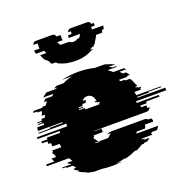

<svg xmlns="http://www.w3.org/2000/svg" viewBox="-157 -895 1020 1036"><g transform="rotate(-20 353.5 -377.5)"><path d="M554 -274V-264H681V-254H604V-244H568V-234H599V-228Q599 -222 598 -219H612Q605 -201 586 -201H288V-199H328V-196Q328 -192 328 -187.5Q328 -183 329 -179H275Q275 -176 275.5 -173.5Q276 -171 276 -169H270Q270 -165 272 -159H276Q281 -145 292 -139H265Q272 -135 284 -135Q292 -135 297 -139H344Q348 -141 351.5 -145Q355 -149 360 -153L366 -159H347Q356 -167 374 -167H563Q575 -167 581 -159H599Q604 -152 604 -145Q603 -143 603 -139H556Q554 -129 550 -119H501Q498 -114 496 -109H620Q618 -104 614.5 -99Q611 -94 607 -89H577Q573 -83 569 -79H576Q575 -78 574 -77Q573 -76 572 -74H516L511 -69H528Q527 -68 525.5 -67Q524 -66 523 -64H554Q547 -57 536 -49H521Q520 -48 518 -47Q516 -46 514 -44H503Q487 -33 468 -24H455Q443 -18 429.5 -13Q416 -8 401 -4H385Q374 -1 362 1.5Q350 4 336 6H378Q364 8 349 9Q334 10 317 10Q301 10 285 9Q269 8 254 6H212Q199 4 187 1.5Q175 -1 163 -4H179Q152 -11 128 -24H141Q123 -34 110 -44H121Q119 -46 117.5 -47Q116 -48 114 -49H129Q125 -53 121 -56.5Q117 -60 113 -64H81L76 -69H59Q58 -71 57 -72Q56 -73 55 -74H110Q109 -76 106 -79H99Q97 -81 95 -84Q93 -87 91 -89H121Q118 -94 115 -99Q112 -104 109 -109H-16Q-19 -114 -21 -119H28L19 -139H46Q44 -144 42.5 -149Q41 -154 39 -159H36L33 -169H40L37 -179H91Q90 -184 89 -189Q88 -194 87 -199H47L45 -219H31Q31 -223 30.5 -226.5Q30 -230 30 -234H-1V-244H34V-254H111V-264H-16V-266Q-16 -271 -15 -274H158Q158 -278 158.5 -281.5Q159 -285 159 -289H0Q0 -291 0.5 -292Q1 -293 1 -294H67Q67 -297 68 -299H142V-304H1Q2 -309 3 -314Q4 -319 5 -324H43Q43 -328 45 -334H12Q12 -336 12.5 -337Q13 -338 13 -339H37Q37 -341 37.5 -342Q38 -343 38 -344H13L15 -349H39L42 -359H61L67 -374H49Q51 -379 53 -384.5Q55 -390 58 -394H55L57 -399H32Q34 -403 34 -404H11L17 -414H66Q67 -416 70 -419H88Q92 -424 95.5 -429.5Q99 -435 103 -439H85Q88 -443 91.5 -446.5Q95 -450 99 -454H138L148 -464H89Q102 -475 115 -484H170L178 -489H160Q168 -494 179 -499H218Q245 -512 274 -519H218Q240 -524 264 -527Q288 -530 314 -530Q340 -530 363 -527Q386 -524 407 -519H462Q477 -515 490.5 -510Q504 -505 517 -499H478Q483 -497 487.5 -494.5Q492 -492 496 -489H514Q516 -488 518 -487Q520 -486 522 -484H467Q480 -475 493 -464H553L563 -454H524Q528 -450 531.5 -446.5Q535 -443 538 -439H556Q560 -435 563.5 -429.5Q567 -424 571 -419H552Q553 -417 556 -414H506L512 -404H535L538 -399H564Q564 -398 566 -394H569L578 -374L584 -359H585L588 -349H576L578 -344H587L589 -339H605Q605 -338 605.5 -337Q606 -336 606 -334H598L601 -324H563L566 -304H707V-299H633Q633 -298 633.5 -297Q634 -296 634 -294H567Q568 -292 568 -289H727Q727 -285 727 -281.5Q727 -278 728 -274ZM250 -339V-334H282V-326H362V-334H369V-339H353V-344H343Q343 -347 342 -349H354Q354 -353 352 -359H351Q350 -368 345 -374Q335 -390 314 -390Q294 -390 284 -374H302Q298 -368 296 -359H276Q276 -357 275.5 -354.5Q275 -352 274 -349H250Q250 -346 249 -344H274V-339ZM462 -719H527Q526 -714 525.5 -709Q525 -704 523 -699H513Q512 -695 511 -691.5Q510 -688 508 -684H473Q472 -680 470 -676.5Q468 -673 466 -669Q463 -664 460 -659Q457 -654 453 -649H456Q452 -644 447 -639Q442 -634 437 -629H428Q425 -626 421.5 -623.5Q418 -621 415 -619H433L424 -614H421Q396 -600 366 -594H368Q358 -592 346.5 -591Q335 -590 323 -590Q311 -590 300 -591Q289 -592 278 -594H276Q247 -600 221 -614H224Q223 -616 220.5 -617Q218 -618 216 -619H199Q195 -621 191.5 -623.5Q188 -626 185 -629H194Q182 -639 175 -649H171Q167 -654 164 -659Q161 -664 158 -669H159Q157 -673 155.5 -676.5Q154 -680 152 -684H187Q186 -688 184.5 -691.5Q183 -695 182 -699H134Q133 -704 132 -709Q131 -714 130 -719H162Q161 -723 160.5 -726.5Q160 -730 160 -734H162Q161 -737 161 -740Q161 -743 161 -746V-749H138Q140 -765 157 -765H251Q266 -765 270 -749H293V-746Q293 -743 293 -740Q293 -737 294 -734H292L295 -719H264Q267 -706 276 -699H323Q333 -691 347 -691Q362 -691 372 -699H381Q389 -706 394 -719H328Q331 -727 331 -734H351Q352 -737 352 -740Q352 -743 352 -746V-749H337Q341 -765 356 -765H450Q467 -765 469 -749H484V-734H463Q463 -730 463 -726.5Q463 -723 462 -719Z"/></g></svg>

Font: Rubik Glitch
Style: Regular
Weight: 400
Designer: Hubert and Fischer, NaN
Foundry: Hubert and Fischer, NaN
Version: Version 2.200